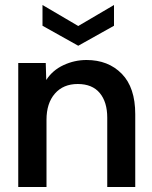

<svg xmlns="http://www.w3.org/2000/svg" viewBox="-20 -748 606 768"><path d="M53 0V-496H163L165 -428Q190 -467 234 -487.5Q278 -508 326 -508Q413 -508 467 -453Q521 -398 521 -291V0H409V-277Q409 -340 379 -376Q349 -412 291 -412Q233 -412 199.5 -373.5Q166 -335 166 -269V0ZM293 -565 150 -645V-728L293 -644L436 -728V-645Z"/></svg>

Font: Rethink Sans SemiBold
Style: Regular
Weight: 600
Designer: The Rethink Sans project authors (Hans Thiessen). DM Sans designed by Colophon Foundry.
Foundry: Rethink Communications LLC
Version: Version 1.001